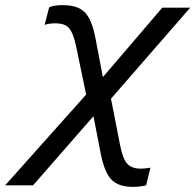

<svg xmlns="http://www.w3.org/2000/svg" viewBox="-118 -538 762 749"><path d="M254 -391 283 -239H285L515 -508H624L315 -153L351 31Q362 85 380 102.5Q398 120 431 120Q445 120 469 116L452 185Q428 191 400 191Q345 191 317.5 163.5Q290 136 275 62L247 -83H245L11 185H-98L218 -169L179 -357Q171 -394 161 -413.5Q151 -433 136 -440Q121 -447 97 -447Q74 -447 56 -441L74 -510Q94 -518 126 -518Q165 -518 189.5 -506.5Q214 -495 229 -468Q244 -441 254 -391Z"/></svg>

Font: CST
Style: Italic
Weight: 400
Italic angle: -14°
Version: Version 1.00